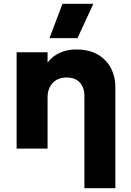

<svg xmlns="http://www.w3.org/2000/svg" viewBox="-20 -787 694 1017"><path d="M427 210V-277.5Q427 -323.5 402.8 -350Q378.5 -376.5 331.5 -376.5Q301.5 -376.5 279.2 -363.5Q257 -350.5 244.5 -326.8Q232 -303 232 -272.5V0H68V-510H232V-456Q260.5 -492 299.5 -508.5Q338.5 -525 381.5 -525Q453.5 -525 500 -496.8Q546.5 -468.5 568.8 -423.8Q591 -379 591 -329V210ZM242 -585 311 -767H474.5L390.5 -585Z"/></svg>

Font: Geologica Cursive
Style: Bold
Weight: 700
Designer: Sindre Bremnes, Frode Helland
Foundry: Monokrom Skriftforlag AS
Version: Version 1.010;gftools[0.9.28]